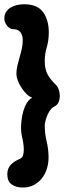

<svg xmlns="http://www.w3.org/2000/svg" viewBox="-20 -800 326 886"><path d="M255.9 -357.4Q255.9 -340.8 250 -327.6Q244.1 -314.5 227.5 -306.6Q218.8 -301.8 211.4 -291.5Q204.1 -281.2 198.7 -268.6Q193.4 -255.9 189.9 -242.7Q186.5 -229.5 186.5 -220.7Q186.5 -183.6 195.3 -147Q204.1 -110.4 204.1 -73.2Q204.1 -46.9 196.3 -21.5Q188.5 3.9 173.3 22.9Q158.2 42 136.2 53.7Q114.3 65.4 85 65.4Q54.7 65.4 34.2 51.3Q13.7 37.1 13.7 3.9Q13.7 -22.5 29.3 -39.1Q44.9 -55.7 68.4 -65.4Q82 -70.3 85.9 -82.5Q89.8 -94.7 89.8 -108.4Q89.8 -133.8 83.5 -159.7Q77.1 -185.5 77.1 -211.9Q77.1 -226.6 79.6 -247.1Q82 -267.6 87.9 -288.1Q93.8 -308.6 104 -325.2Q114.3 -341.8 128.9 -349.6Q115.2 -353.5 102.5 -366.2Q89.8 -378.9 79.1 -395Q68.4 -411.1 62 -428.7Q55.7 -446.3 55.7 -460Q55.7 -477.5 60.1 -496.6Q64.5 -515.6 70.3 -535.2Q76.2 -554.7 80.6 -574.7Q85 -594.7 85 -616.2Q85 -634.8 75.2 -649.9Q65.4 -665 43 -665Q25.4 -665 12.7 -681.2Q0 -697.3 0 -713.9Q0 -732.4 8.3 -745.1Q16.6 -757.8 29.8 -765.6Q43 -773.4 59.1 -776.9Q75.2 -780.3 90.8 -780.3Q152.3 -780.3 178.7 -744.1Q205.1 -708 205.1 -650.4Q205.1 -613.3 195.8 -582Q186.5 -550.8 186.5 -518.6Q186.5 -481.4 199.2 -457.5Q211.9 -433.6 237.3 -409.2Q247.1 -399.4 251.5 -385.3Q255.9 -371.1 255.9 -357.4Z"/></svg>

Font: Chewy
Style: Regular
Weight: 400
Designer: Squid
Foundry: Font Diner, Inc DBA Sideshow
Version: Version 1.000